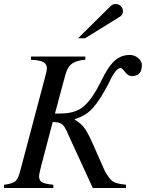

<svg xmlns="http://www.w3.org/2000/svg" viewBox="-48 -934 725 954"><path d="M340 -744 502 -904Q512 -914 527 -914Q542 -914 552.5 -903.5Q563 -893 563 -878Q563 -860 546 -850L375 -744ZM225 -370H253Q330 -370 372 -409Q414 -448 454 -530Q486 -596 513 -624Q548 -661 597 -661Q620 -661 638.5 -645.5Q657 -630 657 -610Q657 -556 607 -556Q589 -556 573.5 -576Q558 -596 552 -596Q545 -596 538 -591Q531 -586 525.5 -579Q520 -572 513.5 -561.5Q507 -551 503.5 -544Q500 -537 495.5 -527Q491 -517 490 -516Q448 -436 413 -397Q378 -358 323 -342V-340Q353 -322 369.5 -300.5Q386 -279 407 -233L474 -82Q497 -42 514 -31.5Q531 -21 578 -16V0H413L299 -248Q296 -254 291.5 -264.5Q287 -275 285.5 -278.5Q284 -282 280 -289.5Q276 -297 274.5 -299.5Q273 -302 269.5 -307Q266 -312 264 -313.5Q262 -315 258 -318Q254 -321 250 -322.5Q246 -324 241 -325Q227 -328 214 -328L157 -111Q146 -67 146 -60Q146 -37 160.5 -28.5Q175 -20 217 -16V0H-28V-16Q15 -21 29 -34Q43 -47 53 -87L171 -532Q185 -582 185 -594Q185 -615 168 -625Q151 -635 106 -637V-653H376V-637Q334 -634 311 -618.5Q288 -603 277 -563Z"/></svg>

Font: STIX MathJax Alphabets
Style: Italic
Weight: 400
Italic angle: -16.33°
Designer: MicroPress Inc., with final additions and corrections provided by Coen Hoffman, Elsevier (retired)
Version: Version 1.1.1